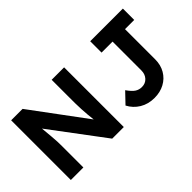

<svg xmlns="http://www.w3.org/2000/svg" viewBox="-65 -1141 1592 1592"><g transform="rotate(-45 731.0 -345.0)"><path d="M91 0V-700H225L580 -221Q572 -285 568.5 -353.5Q565 -422 566 -512V-700H712V0H576L223 -471Q229 -406 232.5 -368Q236 -330 237 -304Q238 -278 238 -250V0ZM1064 10Q990 10 934 -24Q878 -58 848 -116L936 -208Q969 -161 995 -144.5Q1021 -128 1053 -128Q1095 -128 1121 -156.5Q1147 -185 1147 -229V-567H1018V-700H1401V-567H1293V-213Q1293 -147 1263.5 -96.5Q1234 -46 1182 -18Q1130 10 1064 10Z"/></g></svg>

Font: Readex Pro SemiBold
Style: Regular
Weight: 600
Designer: Bonnie Shaver-Troup, Thomas Jockin
Foundry: Lexend
Version: Version 1.204; ttfautohint (v1.8.4.7-5d5b)